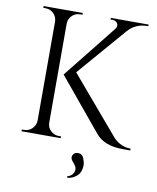

<svg xmlns="http://www.w3.org/2000/svg" viewBox="-97 -774 862 1057"><g transform="rotate(10 334.0 -246.0)"><path d="M266 -10H279V0H60V-10H73Q99 -10 117.5 -28.5Q136 -47 137 -73V-628Q136 -654 117.5 -672Q99 -690 73 -690H60V-700H279V-690H266Q240 -690 221.5 -672Q203 -654 202 -628V-73Q202 -47 221 -28.5Q240 -10 266 -10ZM668 0H625Q523 0 475 -57L234 -348L470 -644Q478 -654 478 -662Q478 -670 475 -676Q467 -691 446 -691H436V-700H647V-691H643Q577 -691 535 -644L300 -372L573 -51Q613 -11 668 -10ZM359 81Q367 64 388 64Q411 64 420 86.5Q429 109 429 123Q429 166 404 186.5Q379 207 352 208L350 201Q373 194 382 179Q398 152 377 128Q376 126 372 121.5Q368 117 366 114.5Q364 112 361 107.5Q358 103 357 99Q355 90 359 81Z"/></g></svg>

Font: Cinzel
Style: Regular
Weight: 400
Designer: Natanael Gama
Version: Version 1.001;PS 001.001;hotconv 1.0.56;makeotf.lib2.0.21325